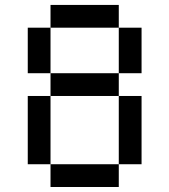

<svg xmlns="http://www.w3.org/2000/svg" viewBox="-20 -747 676 767"><path d="M90.9 -636.4V-454.5H181.8V-636.4ZM454.5 -636.4V-727.3H181.8V-636.4ZM454.5 -636.4V-454.5H545.5V-636.4ZM181.8 -454.5V-363.6H454.5V-454.5ZM454.5 -363.6V-90.9H545.5V-363.6ZM90.9 -363.6V-90.9H181.8V-363.6ZM454.5 -90.9H181.8V0H454.5Z"/></svg>

Font: Departure Mono
Style: Regular
Weight: 400
Monospace: yes
Designer: Helena Zhang
Version: Version 1.500;Glyphs 3.3.1 (3343)